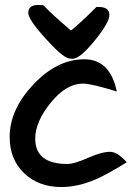

<svg xmlns="http://www.w3.org/2000/svg" viewBox="-20 -707 531 774"><path d="M19 -155Q19 -265 114.5 -366.5Q210 -468 320 -468Q424 -468 451 -338Q349 -370 314 -370Q247 -370 184.5 -293Q122 -216 122 -148Q122 -46 252 -46Q279 -46 334.5 -70.5Q390 -95 424 -95Q453 -95 491 -53Q414 -5 366 16Q294 47 227 47Q136 47 77.5 -8.5Q19 -64 19 -155ZM94 -655Q94 -687 134 -687Q137 -687 155 -686Q187 -651 266 -584Q303 -613 369 -679H374Q421 -680 421 -647Q421 -616 361.5 -543Q302 -470 273 -470Q264 -470 256 -472Q229 -479 161.5 -554Q94 -629 94 -655Z"/></svg>

Font: Wortlaut AH
Style: SemiBold
Weight: 600
Designer: Andreas Höfeld
Foundry: Fontgrube AH
Version: Version 2.59